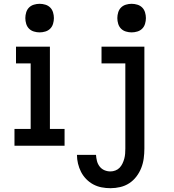

<svg xmlns="http://www.w3.org/2000/svg" viewBox="-20 -765 915 1008"><path d="M56 0V-88H141V-432H64V-520H242V-88H319V0ZM188 -595Q173 -595 158 -599.5Q143 -604 132.5 -614.5Q122 -625 117.5 -640Q113 -655 113 -670Q113 -685 117.5 -700Q122 -715 132.5 -725.5Q143 -736 158 -740.5Q173 -745 188 -745Q203 -745 218 -740.5Q233 -736 243.5 -725.5Q254 -715 258.5 -700Q263 -685 263 -670Q263 -655 258.5 -640Q254 -625 243.5 -614.5Q233 -604 218 -599.5Q203 -595 188 -595ZM560 223Q536 223 513 218.5Q490 214 469.5 203Q449 192 432.5 175Q416 158 405.5 137.5Q395 117 389.5 94Q384 71 384 48H484Q485 64 489 80Q493 96 503 109Q513 122 528 128.5Q543 135 560 135Q573 135 586 130Q599 125 608 115.5Q617 106 623 93.5Q629 81 632.5 68Q636 55 637 41.5Q638 28 638 15V-432H513V-520H738V15Q738 41 734.5 67Q731 93 721.5 117Q712 141 696 162Q680 183 658.5 197Q637 211 611.5 217Q586 223 560 223ZM671 -595Q656 -595 641 -599.5Q626 -604 615.5 -614.5Q605 -625 600.5 -640Q596 -655 596 -670Q596 -685 600.5 -700Q605 -715 615.5 -725.5Q626 -736 641 -740.5Q656 -745 671 -745Q686 -745 701 -740.5Q716 -736 726.5 -725.5Q737 -715 741.5 -700Q746 -685 746 -670Q746 -655 741.5 -640Q737 -625 726.5 -614.5Q716 -604 701 -599.5Q686 -595 671 -595Z"/></svg>

Font: Zed Sans Semibold
Style: Regular
Weight: 600
Designer: Belleve Invis
Foundry: Belleve Invis
Version: Version 1.0.0; ttfautohint (v1.8.4)